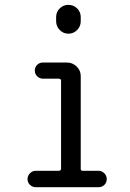

<svg xmlns="http://www.w3.org/2000/svg" viewBox="-20 -780 540 800"><path d="M128.9 0Q115.2 0 105 -9.8Q94.7 -19.5 94.7 -33.7Q94.7 -47.9 105 -58.1Q115.2 -68.4 128.9 -68.4H224.6Q233.4 -68.4 234.4 -76.2V-443.4Q234.4 -452.1 224.6 -452.1H159.2Q145.5 -452.1 135.3 -461.9Q125 -471.7 125 -485.8Q125 -500 134.8 -509.8Q144.5 -519.5 159.2 -519.5H258.8Q282.2 -519.5 299.3 -502.9Q316.4 -486.3 316.4 -462.9V-76.2Q316.4 -68.4 324.2 -68.4H390.6Q404.3 -68.4 414.6 -58.1Q424.8 -47.9 424.8 -33.7Q424.8 -19.5 415 -9.8Q405.3 0 390.6 0ZM213.9 -709Q213.9 -730.5 229 -745.1Q244.1 -759.8 265.1 -759.8Q286.1 -759.8 301.3 -745.1Q316.4 -730.5 316.4 -709V-691.4Q316.4 -669.9 301.3 -654.8Q286.1 -639.6 265.1 -639.6Q244.1 -639.6 229 -654.8Q213.9 -669.9 213.9 -691.4Z"/></svg>

Font: Rounded Mgen+ 2m regular
Style: Regular
Weight: 400
Designer: [Source Han Sans]
Ryoko NISHIZUKA  (kana & ideographs); Paul D. Hunt (Latin, Greek & Cyrillic); Wenlong ZHANG  (bopomofo
Version: Version 1.059.20150602